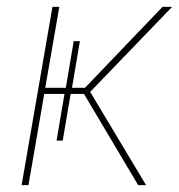

<svg xmlns="http://www.w3.org/2000/svg" viewBox="-20 -540 522 560"><path d="M383 0H406L243 -272L482 -520H454L228 -284H190L213 -420H195L172 -284H112L153 -520H133L43 0H63L109 -266H168L145 -130H163L186 -266H225Z"/></svg>

Font: Fixel Text 20240404 Thin
Style: Italic
Weight: 100
Width: 4
Italic angle: -10°
Designer: AlfaBravo + MacPaw
Foundry: Kyrylo Tkachov, Marchela Mozhyna, Serhii Makarenko, Maria Weinstein, Zakhar Kryvoshyya
Version: Version 1.211;Glyphs 3.2 (3225)